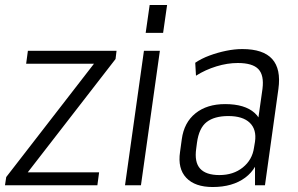

<svg xmlns="http://www.w3.org/2000/svg" viewBox="-30 -744 1195 771"><path d="M-5 -33 369 -516 374 -488H75L82 -540H438L434 -507L59 -23L54 -52H368L361 0H-10Z M612 -540 536 0H472L548 -540ZM641 -724 625 -612H555L571 -724Z M994 -175 1024 -387Q1031 -442 1007.5 -466.5Q984 -491 925 -491Q883 -491 839 -477.5Q795 -464 757 -440L754 -492Q779 -509 811.5 -521Q844 -533 878 -540Q912 -547 943 -547Q1027 -547 1063 -507Q1099 -467 1088 -387L1034 0H994ZM824 7Q753 7 718 -30Q683 -67 693 -134L700 -185Q709 -252 755 -289Q801 -326 874 -326Q953 -326 992.5 -290.5Q1032 -255 1022 -188L1015 -136Q1005 -68 954.5 -30.5Q904 7 824 7ZM851 -41Q907 -41 945 -71.5Q983 -102 990 -151L994 -175Q1001 -224 973 -251Q945 -278 887 -278Q831 -278 800 -254Q769 -230 761 -171L758 -148Q750 -93 773.5 -67Q797 -41 851 -41Z"/></svg>

Font: Pathway Extreme SemiCondensed ExtraLight
Style: Italic
Weight: 250
Width: 4
Italic angle: -8°
Version: Version 1.001;gftools[0.9.26]